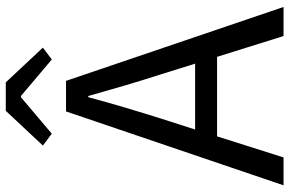

<svg xmlns="http://www.w3.org/2000/svg" viewBox="-184 -792 976 647"><g transform="rotate(-90 303.5 -468.0)"><path d="M300 -885H304L427 -781L467 -811L350 -936H254L137 -811L177 -781ZM191 -298 227 -410C253 -493 277 -572 300 -658H304C328 -573 351 -493 378 -410L413 -298ZM506 0H604L355 -733H252L3 0H97L168 -224H436Z"/></g></svg>

Font: Noto Sans CJK SC Regular
Style: Regular
Weight: 400
Designer: Ryoko NISHIZUKA (kana & ideographs); Paul D. Hunt (Latin, Greek & Cyrillic); Wenlong ZHANG (bopomofo); Sandoll Communica
Foundry: Adobe Systems Incorporated
Version: Version 1.004;PS 1.004;hotconv 1.0.82;makeotf.lib2.5.63406